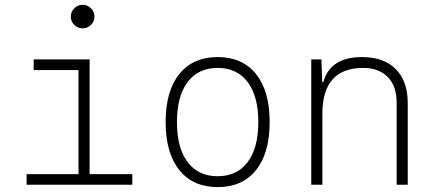

<svg xmlns="http://www.w3.org/2000/svg" viewBox="-20 -763 1798 793"><path d="M89.8 0V-43.9H304.2V-473.6H119.1V-517.6H350.1V-43.9H526.4V0ZM321.3 -646Q301.3 -646 286.9 -660.2Q272.5 -674.3 272.5 -694.3Q272.5 -714.4 286.9 -728.8Q301.3 -743.2 321.3 -743.2Q341.3 -743.2 355.7 -728.8Q370.1 -714.4 370.1 -694.3Q370.1 -674.3 355.7 -660.2Q341.3 -646 321.3 -646Z M878.9 9.8Q777.3 9.8 720.7 -60.5Q664.1 -130.9 664.1 -258.8Q664.1 -387.2 720.7 -457.3Q777.3 -527.3 878.9 -527.3Q981 -527.3 1037.4 -457.3Q1093.8 -387.2 1093.8 -258.8Q1093.8 -130.9 1037.4 -60.5Q981 9.8 878.9 9.8ZM878.9 -35.2Q959 -35.2 1002.9 -93.5Q1046.9 -151.9 1046.9 -258.8Q1046.9 -365.7 1002.9 -424.1Q959 -482.4 878.9 -482.4Q798.8 -482.4 754.9 -424.1Q710.9 -365.7 710.9 -258.8Q710.9 -151.9 754.9 -93.5Q798.8 -35.2 878.9 -35.2Z M1618.2 0V-338.9Q1618.2 -407.7 1581.5 -445.1Q1544.9 -482.4 1479.5 -482.4Q1311.5 -482.4 1311.5 -293V0H1265.6V-517.6H1307.6L1311 -423.8H1315.4Q1343.8 -527.3 1475.1 -527.3Q1565.4 -527.3 1614.7 -477.5Q1664.1 -427.7 1664.1 -336.9V0Z"/></svg>

Font: Cascadia Mono NF ExtraLight
Style: Regular
Weight: 200
Monospace: yes
Designer: Aaron Bell
Foundry: Saja Typeworks
Version: Version 2404.023; ttfautohint (v1.8.4)